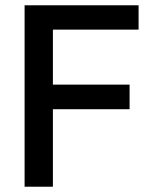

<svg xmlns="http://www.w3.org/2000/svg" viewBox="-20 -706 576 726"><path d="M73 0V-686H504V-594H180V-386H470V-293H180V0Z"/></svg>

Font: Archivo SemiCondensed Medium
Style: Regular
Weight: 500
Width: 4
Designer: Hector Gatti
Foundry: Omnibus-Type
Version: Version 2.001